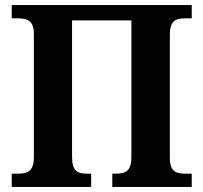

<svg xmlns="http://www.w3.org/2000/svg" viewBox="-20 -734 799 754"><path d="M26 0H338V-52H323C286 -52 263 -60 263 -117V-654H496V-117C496 -60 471 -52 434 -52H421V0H733V-52H709C674 -52 647 -59 647 -112V-597C647 -654 671 -662 708 -662H733V-714H26V-662H49C86 -662 113 -654 113 -601V-117C113 -60 87 -52 49 -52H26Z"/></svg>

Font: Noto Serif SemiCondensed
Style: Bold
Weight: 700
Width: 4
Designer: Monotype Design Team
Foundry: Monotype Imaging Inc.
Version: Version 2.015